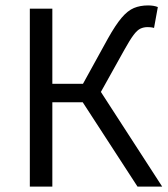

<svg xmlns="http://www.w3.org/2000/svg" viewBox="-20 -688 620 708"><path d="M90 0V-656H173V-379H286L378 -546Q406 -596 428.5 -622.5Q451 -649 474 -658.5Q497 -668 526 -668Q547 -668 562 -662L548 -585Q541 -587 535 -587.5Q529 -588 524 -588Q510 -588 498 -582.5Q486 -577 472.5 -559Q459 -541 439 -505L352 -349L578 0H487L285 -311H173V0Z"/></svg>

Font: .
Style: 
Weight: 400
Designer: Paul D. Hunt, Dalton Maag
Foundry: Dalton Maag Ltd
Version: Version 1.200